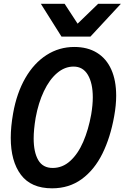

<svg xmlns="http://www.w3.org/2000/svg" viewBox="-20 -984 661 1018"><path d="M37 -253.5Q37 -312 49.5 -383Q68.5 -490.5 114.2 -570Q160 -649.5 226.8 -692.2Q293.5 -735 374 -735Q444.5 -735 494.2 -704.2Q544 -673.5 570 -615.5Q596 -557.5 596 -476.5Q596 -426.5 585.5 -368.5Q565.5 -255.5 523 -169.5Q480.5 -83.5 413.5 -34.5Q346.5 14.5 256 14.5Q145 14.5 91 -57.2Q37 -129 37 -253.5ZM463.5 -377Q472 -427 472 -468Q472 -542.5 446 -586.8Q420 -631 370 -631Q323 -631 282.5 -596.5Q242 -562 212.8 -500.5Q183.5 -439 169 -359.5Q158.5 -296.5 158.5 -250Q158.5 -177 182.8 -135.2Q207 -93.5 259.5 -93.5Q311.5 -93.5 352.5 -130.8Q393.5 -168 421.2 -232Q449 -296 463.5 -377ZM196.5 -964H322.5L391.5 -858.5L500.5 -964H621L459.5 -790H306Z"/></svg>

Font: JuliaMono SemiBold
Style: Italic
Weight: 600
Italic angle: -9°
Monospace: yes
Designer: cormullion
Foundry: corm
Version: Version 0.056; ttfautohint (v1.8.4)